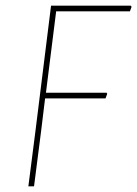

<svg xmlns="http://www.w3.org/2000/svg" viewBox="-20 -657 484 677"><path d="M356 -330 358 -326 352 -310H139L125 -195L100 0H80L105 -195L160 -637H441L444 -633L438 -617H178L142 -330Z"/></svg>

Font: Alegreya Sans SC Thin
Style: Italic
Weight: 100
Italic angle: -7°
Designer: Juan Pablo del Peral
Foundry: Huerta Tipografica
Version: Version 2.007